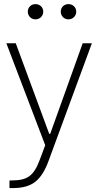

<svg xmlns="http://www.w3.org/2000/svg" viewBox="-20 -706 489 958"><path d="M205.6 18.6 179.7 87.9C149.4 170.4 118.2 194.3 39.1 194.3H27.3V232.4H45.4C91.8 232.4 128.9 222.2 155.8 201.2C182.6 180.2 205.1 145 223.1 94.7L438.5 -490.2H392.6L230.5 -38.1H225.6L58.6 -490.2H11.7ZM118.7 -647.9C118.7 -627 134.8 -609.4 156.7 -609.4C179.7 -609.4 195.8 -627 195.8 -647.9C195.8 -668.9 179.7 -685.5 156.7 -685.5C134.8 -685.5 118.7 -668.9 118.7 -647.9ZM283.2 -647.9C283.2 -627 299.3 -609.4 321.3 -609.4C344.2 -609.4 360.4 -627 360.4 -647.9C360.4 -668.9 344.2 -685.5 321.3 -685.5C299.3 -685.5 283.2 -668.9 283.2 -647.9Z"/></svg>

Font: Estedad ExtraLight
Style: Regular
Weight: 200
Designer: Amin Abedi
Version: Version 7.3